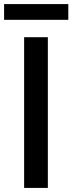

<svg xmlns="http://www.w3.org/2000/svg" viewBox="-21 -919 354 939"><path d="M97 0V-737H213V0ZM-1 -822V-899H313V-822Z"/></svg>

Font: Noto Sans KR Medium
Style: Regular
Weight: 500
Designer: Ryoko NISHIZUKA  (kana, bopomofo & ideographs); Paul D. Hunt (Latin, Greek & Cyrillic); Sandoll Communications , Soo-you
Foundry: Adobe
Version: Version 2.004-H2;hotconv 1.0.118;makeotfexe 2.5.65603